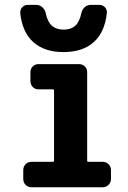

<svg xmlns="http://www.w3.org/2000/svg" viewBox="-20 -790 540 810"><path d="M65.4 -734.4Q64.5 -749 73.7 -759.3Q83 -769.5 97.7 -769.5H132.8Q147.5 -769.5 158.7 -759.3Q169.9 -749 172.9 -734.4Q180.7 -697.3 199.2 -681.2Q217.8 -665 248.5 -665Q279.3 -665 297.4 -681.2Q315.4 -697.3 323.2 -734.4Q326.2 -749 336.9 -759.3Q347.7 -769.5 363.3 -769.5H398.4Q413.1 -769.5 422.9 -759.3Q432.6 -749 430.7 -734.4Q421.9 -653.3 375 -611.8Q328.1 -570.3 248 -570.3Q168 -570.3 121.1 -611.8Q74.2 -653.3 65.4 -734.4ZM413.1 -107.4Q427.7 -107.4 438 -97.2Q448.2 -86.9 448.2 -72.3V-35.2Q448.2 -20.5 438 -10.3Q427.7 0 413.1 0H113.3Q98.6 0 88.4 -9.8Q78.1 -19.5 78.1 -35.2V-72.3Q78.1 -86.9 87.9 -97.2Q97.7 -107.4 113.3 -107.4H203.1Q208 -107.4 208 -112.3V-408.2Q208 -413.1 203.1 -413.1H142.6Q127.9 -413.1 118.2 -422.9Q108.4 -432.6 108.4 -448.2V-485.4Q108.4 -500 118.2 -509.8Q127.9 -519.5 142.6 -519.5H313.5Q328.1 -519.5 337.9 -509.8Q347.7 -500 347.7 -485.4V-112.3Q347.7 -107.4 352.5 -107.4Z"/></svg>

Font: Rounded-L Mgen+ 1m bold
Style: Bold
Weight: 700
Designer: [Source Han Sans]
Ryoko NISHIZUKA  (kana & ideographs); Paul D. Hunt (Latin, Greek & Cyrillic); Wenlong ZHANG  (bopomofo
Version: Version 1.059.20150602